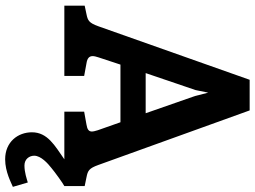

<svg xmlns="http://www.w3.org/2000/svg" viewBox="-142 -618 990 746"><g transform="rotate(90 353.0 -245.0)"><path d="M494 126C494 180 531 230 599 230C648 230 691 206 706 200L689 142C675 146 650 155 623 155C598 155 585 136 585 117C585 91 615 64 633 50C647 38 694 4 703 0V-79L669 -86C643 -91 634 -96 621 -132L409 -720H290L82 -132C69 -96 60 -91 35 -86L2 -79V0H275V-77L226 -86C206 -89 198 -97 198 -110C198 -116 200 -124 203 -133L231 -218H455L486 -130C489 -120 491 -113 491 -107C491 -95 483 -89 464 -86L414 -77V0H599C546 37 494 65 494 126ZM420 -316H264L330 -510L340 -559L353 -508Z"/></g></svg>

Font: Enriqueta
Style: Bold
Weight: 700
Designer: Viviana Monsalve, Gustavo Ibarra
Foundry: Viviana Monsalve, Gustavo Ibarra
Version: Version 1.002